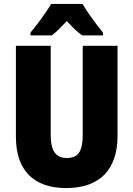

<svg xmlns="http://www.w3.org/2000/svg" viewBox="-20 -947 679 977"><path d="M400 -927H240C219 -889 165 -816 135 -781V-767H243C266 -783 289 -807 320 -840C349 -808 373 -784 398 -767H504V-781C466 -828 426 -882 400 -927ZM578 -255V-714H401V-262C401 -175 377 -143 320 -143C266 -143 238 -176 238 -261V-714H61V-251C61 -79 152 10 317 10C488 10 578 -85 578 -255Z"/></svg>

Font: Noto Sans Devanagari Condensed Black
Style: Regular
Weight: 900
Width: 3
Designer: Jelle Bosma - Monotype Design Team
Foundry: Monotype Imaging Inc.
Version: Version 2.004